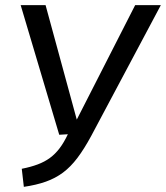

<svg xmlns="http://www.w3.org/2000/svg" viewBox="-20 -709 641 741"><path d="M501.6 -689.1H600.7L332 -184.3Q304.9 -134.2 278.8 -99.6Q252.7 -65 223.1 -42.9Q193.5 -20.9 156.8 -7.9Q120.2 5.1 72 12.1L64 -57.6Q99 -64.5 125.5 -74.5Q152 -84.4 172.4 -99.3Q192.9 -114.3 209.9 -136.6Q226.9 -159 241.9 -190.9L208.6 -188.9L59.8 -689.1H155.9L276.3 -247.4Z"/></svg>

Font: Fira Sans Variable
Style: Italic
Weight: 397
Italic angle: -8°
Designer: Carrois Corporate & Edenspiekermann AG
Foundry: Carrois Corporate GbR & Edenspiekermann AG
Version: Version 4.202